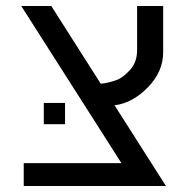

<svg xmlns="http://www.w3.org/2000/svg" viewBox="-20 -620 630 640"><path d="M523.9 -445.8Q523.9 -381.3 473.1 -329.1Q421.9 -276.4 361.8 -269L533.2 0H59.1V-76.2H384.8L50.8 -600.1H150.9L315.9 -340.8Q342.3 -343.8 368.2 -353Q390.6 -361.3 414.6 -388.2Q437 -413.6 437 -453.1V-600.1H523.9ZM126 -276.9H196.8V-206.1H126Z"/></svg>

Font: Miedinger*
Style: Book
Weight: 400
Version: Version 001.000